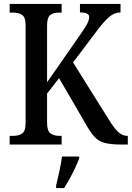

<svg xmlns="http://www.w3.org/2000/svg" viewBox="-20 -734 669 975"><path d="M29 0V-44H47Q74 -44 92 -56Q110 -68 110 -108V-606Q110 -646 92.5 -658Q75 -670 49 -670H29V-714H293V-670H278Q251 -670 235 -657.5Q219 -645 219 -603V-316L382 -550Q409 -588 421 -610Q433 -632 433 -648Q433 -671 386 -671V-714H592V-671Q561 -671 533.5 -647Q506 -623 474 -580L351 -417L533 -126Q558 -85 579.5 -64.5Q601 -44 626 -44H629V0H595Q542 0 511 -8.5Q480 -17 459.5 -39.5Q439 -62 415 -105L280 -337L219 -259V-111Q219 -69 236.5 -56.5Q254 -44 281 -44H293V0ZM265 208Q273 175 281.5 136Q290 97 295 61H382V71Q374 92 361.5 119Q349 146 334 173Q319 200 306 221H265Z"/></svg>

Font: Noto Serif Lao Condensed Medium
Style: Regular
Weight: 500
Width: 3
Designer: Monotype Design Team
Foundry: Monotype Imaging Inc.
Version: Version 2.003; ttfautohint (v1.8.4.7-5d5b)